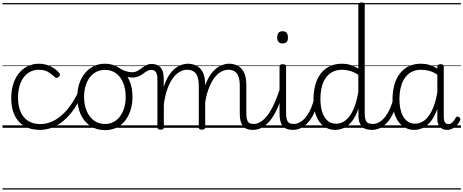

<svg xmlns="http://www.w3.org/2000/svg" viewBox="-20 -1035 3753 1555"><path d="M305 17Q194 17 132.5 -50.5Q71 -118 71 -240Q71 -301 86.5 -351.5Q102 -402 131.5 -439.5Q161 -477 202.5 -498Q244 -519 297 -519Q343 -519 387 -499Q431 -479 461 -442Q466 -435 465.5 -428.5Q465 -422 456 -413Q447 -404 439.5 -404Q432 -404 425 -410Q396 -437 367.5 -453.5Q339 -470 294 -470Q257 -470 226 -454.5Q195 -439 172.5 -409.5Q150 -380 138 -338Q126 -296 126 -243Q126 -178 146.5 -130Q167 -82 207.5 -56Q248 -30 307 -30Q318 -30 323.5 -23Q329 -16 328.5 -6.5Q328 3 322.5 10Q317 17 305 17ZM0 490H522V500H0ZM0 -20H522V0H0ZM0 -505H522V-500H0ZM0 -1010H522V-1000H0Z M304 17Q295 17 290.5 10Q286 3 286.5 -6.5Q287 -16 292 -23Q297 -30 307 -30Q367 -30 422.5 -61Q478 -92 526.5 -150Q575 -208 613 -288Q617 -296 625.5 -294.5Q634 -293 640.5 -286.5Q647 -280 643 -270Q605 -179 552 -115Q499 -51 436 -17Q373 17 304 17ZM522 490V500ZM522 -20V0ZM522 -505V-500ZM522 -1010V-1000Z M830 19Q762 19 711.5 -15Q661 -49 633.5 -109Q606 -169 606 -250Q606 -310 622.5 -359Q639 -408 669.5 -444Q700 -480 740.5 -499.5Q781 -519 830 -519Q896 -519 946 -485Q996 -451 1024.5 -390.5Q1053 -330 1053 -251Q1053 -203 1042.5 -161.5Q1032 -120 1013 -87Q994 -54 967 -30Q940 -6 905.5 6.5Q871 19 830 19ZM830 -31Q869 -31 899.5 -47Q930 -63 952 -92.5Q974 -122 986 -162Q998 -202 998 -251Q998 -315 977.5 -364.5Q957 -414 919.5 -441.5Q882 -469 830 -469Q791 -469 760 -453Q729 -437 707 -408Q685 -379 673 -339Q661 -299 661 -250Q661 -186 682 -136.5Q703 -87 740.5 -59Q778 -31 830 -31ZM522 490H1123V500H522ZM522 -20H1123V0H522ZM522 -505H1123V-500H522ZM522 -1010H1123V-1000H522Z M1048 -407Q1034 -407 1015.5 -411.5Q997 -416 977.5 -425Q958 -434 937 -446Q929 -450 927 -457.5Q925 -465 928 -471.5Q931 -478 936.5 -481.5Q942 -485 948 -481Q982 -463 1005.5 -456.5Q1029 -450 1047 -450Q1074 -450 1093 -460.5Q1112 -471 1129 -484Q1146 -497 1164.5 -507Q1183 -517 1208 -517Q1216 -517 1220.5 -509.5Q1225 -502 1225 -493Q1225 -484 1220 -476.5Q1215 -469 1205 -469Q1187 -469 1171.5 -460Q1156 -451 1139 -438Q1122 -425 1100.5 -416Q1079 -407 1048 -407ZM1123 490V500ZM1123 -20V0ZM1123 -505V-500ZM1123 -1010V-1000Z M1280 15Q1267 15 1261 10.5Q1255 6 1255 -4V-391Q1255 -430 1243.5 -449.5Q1232 -469 1206 -469Q1194 -469 1188.5 -476.5Q1183 -484 1183.5 -493Q1184 -502 1190.5 -509.5Q1197 -517 1208 -517Q1233 -517 1251 -509.5Q1269 -502 1281 -488Q1293 -474 1299 -453.5Q1305 -433 1306 -406V-330Q1323 -385 1346.5 -421.5Q1370 -458 1396.5 -479.5Q1423 -501 1450 -510Q1477 -519 1501 -519Q1540 -519 1572 -502.5Q1604 -486 1623 -448.5Q1642 -411 1642 -347V-4Q1642 6 1635.5 10.5Q1629 15 1615 15Q1601 15 1595.5 10.5Q1590 6 1590 -4V-338Q1590 -381 1580.5 -410.5Q1571 -440 1550.5 -455Q1530 -470 1494 -470Q1467 -470 1438.5 -455Q1410 -440 1384 -407Q1358 -374 1338 -321Q1318 -268 1307 -191V-4Q1307 6 1300.5 10.5Q1294 15 1280 15ZM2027 17Q1999 17 1979 9Q1959 1 1946.5 -15.5Q1934 -32 1928 -56.5Q1922 -81 1922 -115V-338Q1922 -381 1913 -410Q1904 -439 1883.5 -454.5Q1863 -470 1829 -470Q1799 -470 1769.5 -453.5Q1740 -437 1713.5 -401Q1687 -365 1666.5 -307Q1646 -249 1636 -167L1613 -166Q1617 -267 1639.5 -335Q1662 -403 1694.5 -443.5Q1727 -484 1764 -501.5Q1801 -519 1835 -519Q1874 -519 1905.5 -502.5Q1937 -486 1956 -448.5Q1975 -411 1975 -347V-118Q1975 -73 1986.5 -52Q1998 -31 2033 -31Q2042 -31 2047 -23.5Q2052 -16 2051 -7Q2050 2 2044.5 9.5Q2039 17 2027 17ZM1123 490H2112V500H1123ZM1123 -20H2112V0H1123ZM1123 -505H2112V-500H1123ZM1123 -1010H2112V-1000H1123Z M2027 17Q2016 17 2010.5 9.5Q2005 2 2005.5 -7Q2006 -16 2013 -23.5Q2020 -31 2033 -31Q2064 -31 2093 -49.5Q2122 -68 2149 -104.5Q2176 -141 2201 -196Q2226 -251 2250 -325Q2253 -335 2261.5 -335.5Q2270 -336 2276.5 -329.5Q2283 -323 2280 -313Q2259 -236 2234 -175.5Q2209 -115 2178 -72Q2147 -29 2109.5 -6Q2072 17 2027 17ZM2112 490V500ZM2112 -20V0ZM2112 -505V-500ZM2112 -1010V-1000Z M2353 17Q2324 17 2303 9Q2282 1 2269 -15.5Q2256 -32 2250 -56.5Q2244 -81 2244 -115V-496Q2244 -506 2250.5 -510.5Q2257 -515 2269 -515Q2283 -515 2290 -510.5Q2297 -506 2297 -496V-118Q2297 -73 2309.5 -52Q2322 -31 2359 -31Q2368 -31 2372.5 -23.5Q2377 -16 2376.5 -7Q2376 2 2370 9.5Q2364 17 2353 17ZM2269 -683Q2247 -683 2236 -695.5Q2225 -708 2225 -732Q2225 -757 2236 -769.5Q2247 -782 2269 -782Q2290 -782 2301 -769.5Q2312 -757 2312 -732Q2313 -707 2301.5 -695Q2290 -683 2269 -683ZM2112 490H2437V500H2112ZM2112 -20H2437V0H2112ZM2112 -505H2437V-500H2112ZM2112 -1010H2437V-1000H2112Z M2352 17Q2341 17 2335.5 9.5Q2330 2 2330.5 -7Q2331 -16 2338 -23.5Q2345 -31 2358 -31Q2387 -31 2413.5 -47.5Q2440 -64 2461.5 -92.5Q2483 -121 2499.5 -159.5Q2516 -198 2526 -244Q2528 -254 2536.5 -256.5Q2545 -259 2552.5 -255Q2560 -251 2558 -239Q2551 -189 2533.5 -142.5Q2516 -96 2489 -60Q2462 -24 2427.5 -3.5Q2393 17 2352 17ZM2437 490V500ZM2437 -20V0ZM2437 -505V-500ZM2437 -1010V-1000Z M2694 17Q2642 17 2602.5 -12Q2563 -41 2541 -96Q2519 -151 2519 -230Q2519 -281 2528.5 -325.5Q2538 -370 2556.5 -405.5Q2575 -441 2603 -466.5Q2631 -492 2667.5 -505.5Q2704 -519 2750 -519Q2784 -519 2816.5 -509.5Q2849 -500 2882 -480V-996Q2882 -1006 2888.5 -1010.5Q2895 -1015 2909 -1015Q2922 -1015 2928 -1010.5Q2934 -1006 2934 -996V-116Q2934 -71 2947 -51Q2960 -31 2999 -31Q3007 -31 3011 -23.5Q3015 -16 3014.5 -7Q3014 2 3008.5 9.5Q3003 17 2993 17Q2967 17 2946.5 11Q2926 5 2912.5 -8.5Q2899 -22 2891.5 -43Q2884 -64 2883 -93V-156Q2861 -91 2831 -53Q2801 -15 2766 1Q2731 17 2694 17ZM2703 -33Q2741 -33 2775.5 -58Q2810 -83 2838 -139.5Q2866 -196 2882 -290V-429Q2845 -453 2812.5 -461.5Q2780 -470 2751 -470Q2718 -470 2690.5 -460Q2663 -450 2641.5 -430.5Q2620 -411 2605 -382.5Q2590 -354 2582.5 -316.5Q2575 -279 2575 -233Q2575 -177 2588.5 -131.5Q2602 -86 2630.5 -59.5Q2659 -33 2703 -33ZM2437 490H3078V500H2437ZM2437 -20H3078V0H2437ZM2437 -505H3078V-500H2437ZM2437 -1010H3078V-1000H2437Z M2993 17Q2982 17 2976.5 9.5Q2971 2 2971.5 -7Q2972 -16 2979 -23.5Q2986 -31 2999 -31Q3028 -31 3054.5 -47.5Q3081 -64 3102.5 -92.5Q3124 -121 3140.5 -159.5Q3157 -198 3167 -244Q3169 -254 3177.5 -256.5Q3186 -259 3193.5 -255Q3201 -251 3199 -239Q3192 -189 3174.5 -142.5Q3157 -96 3130 -60Q3103 -24 3068.5 -3.5Q3034 17 2993 17ZM3078 490V500ZM3078 -20V0ZM3078 -505V-500ZM3078 -1010V-1000Z M3335 17Q3283 17 3243.5 -12Q3204 -41 3181.5 -96Q3159 -151 3159 -230Q3159 -281 3168.5 -325.5Q3178 -370 3197 -405.5Q3216 -441 3243.5 -466.5Q3271 -492 3308 -505.5Q3345 -519 3390 -519Q3425 -519 3456.5 -509.5Q3488 -500 3522 -480V-496Q3522 -506 3528.5 -510.5Q3535 -515 3548 -515Q3562 -515 3568 -510.5Q3574 -506 3574 -496V-93Q3574 -73 3577.5 -59Q3581 -45 3589.5 -37.5Q3598 -30 3610 -30Q3622 -30 3632 -35.5Q3642 -41 3652 -53Q3662 -65 3672 -83Q3677 -91 3683.5 -91Q3690 -91 3698 -86Q3706 -81 3708 -74.5Q3710 -68 3707 -61Q3696 -37 3679 -19.5Q3662 -2 3642.5 7.5Q3623 17 3603 17Q3583 17 3568.5 11.5Q3554 6 3543.5 -5.5Q3533 -17 3527.5 -34Q3522 -51 3522 -73Q3522 -93 3522 -113Q3522 -133 3522 -153Q3500 -91 3470 -53.5Q3440 -16 3405.5 0.5Q3371 17 3335 17ZM3215 -233Q3215 -176 3228.5 -131Q3242 -86 3270.5 -59.5Q3299 -33 3343 -33Q3381 -33 3416 -59Q3451 -85 3478.5 -140.5Q3506 -196 3522 -287V-430Q3486 -454 3454 -462Q3422 -470 3391 -470Q3358 -470 3330.5 -460Q3303 -450 3282 -430.5Q3261 -411 3246 -382.5Q3231 -354 3223 -316.5Q3215 -279 3215 -233ZM3078 490H3713V500H3078ZM3078 -20H3713V0H3078ZM3078 -505H3713V-500H3078ZM3078 -1010H3713V-1000H3078Z"/></svg>

Font: Playwrite PE Guides
Style: Regular
Weight: 400
Designer: Veronika Burian, José Scaglione
Foundry: TypeTogether
Version: Version 1.003